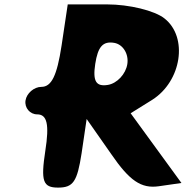

<svg xmlns="http://www.w3.org/2000/svg" viewBox="-20 -903 862 873"><path d="M260 -696C239 -558 214 -508 168 -508C135 -508 101 -479 96 -446C91 -413 116 -383 149 -383C194 -383 205 -338 186 -217C165 -79 175 -50 244 -50C313 -50 331 -77 351 -206L374 -362L486 -202C569 -81 622 -45 701 -56L805 -71C728 -177 651 -282 574 -388L672 -449C806 -534 836 -734 728 -819C683 -855 567 -883 467 -883H288ZM559 -612C552 -566 512 -524 471 -517C417 -508 401 -533 413 -612C425 -691 448 -717 500 -708C539 -701 566 -658 559 -612Z"/></svg>

Font: Hussar Skorodowane
Style: Ky
Weight: 700
Foundry: Cannot Into Space Fonts
Version: Version 0.892